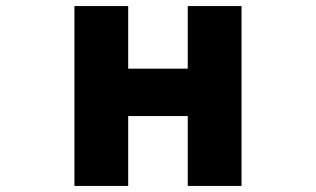

<svg xmlns="http://www.w3.org/2000/svg" viewBox="-20 -548 1040 632"><path d="M598 -166V64H775V-528H598V-322H402V-528H225V64H402V-166Z"/></svg>

Font: LINE Seed JP App_OTF ExtraBold
Style: Regular
Weight: 800
Designer: LINE & Fontrix & Fontworks
Version: Version 1.013